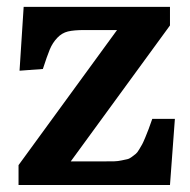

<svg xmlns="http://www.w3.org/2000/svg" viewBox="-20 -531 546 551"><path d="M33.2 0V-57.1L315.9 -444.8H222.2Q192.4 -444.8 175 -440.7Q157.7 -436.5 144.3 -422.4Q130.9 -408.2 123 -389.4Q115.2 -370.6 103 -333L36.1 -328.1L47.9 -511.2H467.8V-458L183.1 -67.9H284.2Q297.9 -67.9 308.3 -68.1Q318.8 -68.4 328.6 -70.6Q338.4 -72.8 344.7 -74Q351.1 -75.2 358.4 -80.8Q365.7 -86.4 369.6 -89.4Q373.5 -92.3 379.4 -102.1Q385.3 -111.8 388.2 -117.2Q391.1 -122.6 397.2 -137.2Q403.3 -151.9 406.5 -160.6Q409.7 -169.4 417 -189.9H481.9L467.8 0Z"/></svg>

Font: Literata Book SemiBold
Style: Regular
Weight: 600
Designer: Latin by Veronika Burian and Jose Scaglione. Greek by Irene Vlachou. Cyrillic by Vera Evstafieva
Foundry: TypeTogether
Version: Version 2.003;PS 002.003;hotconv 1.0.88;makeotf.lib2.5.64775